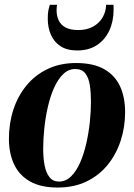

<svg xmlns="http://www.w3.org/2000/svg" viewBox="-20 -786 571 818"><path d="M304.5 -517.5Q377 -517.5 423 -491.8Q469 -466 491 -419.2Q513 -372.5 513 -308Q513 -244.5 494.2 -186.8Q475.5 -129 439 -84Q402.5 -39 349 -13Q295.5 13 225.5 13Q154 13 108 -13Q62 -39 40 -86Q18 -133 18 -194.5Q18 -260.5 37 -318.8Q56 -377 92.8 -421.8Q129.5 -466.5 182.8 -492Q236 -517.5 304.5 -517.5ZM300.5 -492Q271.5 -492 249 -470Q226.5 -448 210.2 -411.5Q194 -375 183.8 -330.2Q173.5 -285.5 168.8 -239Q164 -192.5 164 -152Q164 -113 170 -81.5Q176 -50 190.8 -31.2Q205.5 -12.5 231.5 -12.5Q260.5 -12.5 283 -34.8Q305.5 -57 321.5 -93.8Q337.5 -130.5 347.8 -175.5Q358 -220.5 362.8 -266.8Q367.5 -313 367.5 -353Q367.5 -391 362.8 -422.5Q358 -454 343.8 -473Q329.5 -492 300.5 -492ZM309 -571Q265.5 -571 237.8 -589.2Q210 -607.5 196.8 -638.2Q183.5 -669 183.5 -706Q183.5 -729.5 186.2 -742.5Q189 -755.5 192 -765.5H223Q222.5 -762.5 221.8 -757.5Q221 -752.5 221 -742.5Q221 -719 229.8 -699.8Q238.5 -680.5 259 -669.2Q279.5 -658 314 -658Q350.5 -658 376.8 -672.8Q403 -687.5 417.2 -712Q431.5 -736.5 432 -765.5H463.5Q463.5 -761 463.8 -757Q464 -753 464 -745Q464 -695.5 445.8 -656Q427.5 -616.5 393 -593.8Q358.5 -571 309 -571Z"/></svg>

Font: Merriweather 144pt
Style: Bold Italic
Weight: 700
Italic angle: -7.8°
Version: Version 2.101